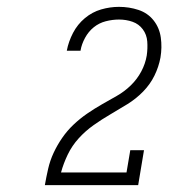

<svg xmlns="http://www.w3.org/2000/svg" viewBox="-20 -863 540 560"><path d="M111 -323V-324Q115 -347 120.5 -371Q126 -395 136.5 -417.5Q147 -440 161.5 -461Q176 -482 194.5 -499.5Q213 -517 234 -531.5Q255 -546 277 -558.5Q299 -571 321 -583.5Q343 -596 361.5 -614Q380 -632 392 -654.5Q404 -677 408 -701Q411 -722 409.5 -742Q408 -762 396.5 -777.5Q385 -793 366.5 -799.5Q348 -806 327 -806Q308 -806 288.5 -801Q269 -796 253.5 -783.5Q238 -771 228 -752.5Q218 -734 215 -716V-715H175V-716Q180 -742 193 -767Q206 -792 227.5 -810Q249 -828 275 -835.5Q301 -843 327 -843Q357 -843 384 -834Q411 -825 428 -803.5Q445 -782 449 -753.5Q453 -725 448 -695Q443 -668 430.5 -642.5Q418 -617 397.5 -596Q377 -575 352 -559.5Q327 -544 302 -529.5Q277 -515 253 -498Q229 -481 209.5 -459.5Q190 -438 177.5 -412Q165 -386 158 -360H349L360 -425H400L383 -323Z"/></svg>

Font: Iosevka Curly Slab Extralight
Style: Italic
Weight: 200
Italic angle: -9°
Monospace: yes
Designer: Belleve Invis
Foundry: Belleve Invis
Version: Version 22.1.2; ttfautohint (v1.8.4)